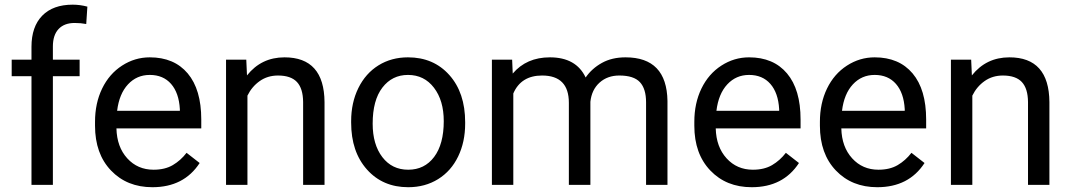

<svg xmlns="http://www.w3.org/2000/svg" viewBox="-20 -780 4515 810"><path d="M112.8 0V-458.5H29.3V-528.3H112.8V-582.5Q112.8 -667.5 158.2 -713.9Q203.6 -760.3 286.6 -760.3Q317.9 -760.3 348.6 -752L343.8 -678.7Q320.8 -683.1 294.9 -683.1Q251 -683.1 227.1 -657.5Q203.1 -631.8 203.1 -584V-528.3H315.9V-458.5H203.1V0Z M611.8 -463.9Q557.1 -463.9 520 -424.1Q482.9 -384.3 474.1 -312.5H738.8V-319.3Q734.9 -388.2 701.7 -426Q668.5 -463.9 611.8 -463.9ZM623 9.8Q515.6 9.8 448.2 -60.8Q380.9 -131.3 380.9 -249.5V-266.1Q380.9 -344.7 410.9 -406.5Q440.9 -468.3 494.9 -503.2Q548.8 -538.1 611.8 -538.1Q714.8 -538.1 772 -470.2Q829.1 -402.3 829.1 -275.9V-238.3H471.2Q473.1 -160.2 516.8 -112.1Q560.5 -64 627.9 -64Q675.8 -64 709 -83.5Q742.2 -103 767.1 -135.3L822.3 -92.3Q755.9 9.8 623 9.8Z M1019 -528.3 1022 -461.9Q1082.5 -538.1 1180.2 -538.1Q1347.7 -538.1 1349.1 -349.1V0H1258.8V-349.6Q1258.3 -406.7 1232.7 -434.1Q1207 -461.4 1152.8 -461.4Q1108.9 -461.4 1075.7 -438Q1042.5 -414.6 1023.9 -376.5V0H933.6V-528.3Z M1552.2 -258.3Q1552.2 -170.4 1593 -117.2Q1633.8 -64 1702.1 -64Q1771 -64 1811.5 -117.9Q1852.1 -171.9 1852.1 -269Q1852.1 -356 1810.8 -409.9Q1769.5 -463.9 1701.2 -463.9Q1634.3 -463.9 1593.3 -410.6Q1552.2 -357.4 1552.2 -258.3ZM1461.4 -269Q1461.4 -346.7 1491.9 -408.7Q1522.5 -470.7 1576.9 -504.4Q1631.3 -538.1 1701.2 -538.1Q1809.1 -538.1 1875.7 -463.4Q1942.4 -388.7 1942.4 -264.6V-258.3Q1942.4 -181.2 1912.8 -119.9Q1883.3 -58.6 1828.4 -24.4Q1773.4 9.8 1702.1 9.8Q1594.7 9.8 1528.1 -64.9Q1461.4 -139.6 1461.4 -262.7Z M2140.6 -528.3 2143.1 -469.7Q2201.2 -538.1 2299.8 -538.1Q2410.6 -538.1 2450.7 -453.1Q2477.1 -491.2 2519.3 -514.6Q2561.5 -538.1 2619.1 -538.1Q2793 -538.1 2795.9 -354V0H2705.6V-348.6Q2705.6 -405.3 2679.7 -433.3Q2653.8 -461.4 2592.8 -461.4Q2542.5 -461.4 2509.3 -431.4Q2476.1 -401.4 2470.7 -350.6V0H2379.9V-346.2Q2379.9 -461.4 2267.1 -461.4Q2178.2 -461.4 2145.5 -385.7V0H2055.2V-528.3Z M3140.1 -463.9Q3085.4 -463.9 3048.3 -424.1Q3011.2 -384.3 3002.4 -312.5H3267.1V-319.3Q3263.2 -388.2 3230 -426Q3196.8 -463.9 3140.1 -463.9ZM3151.4 9.8Q3043.9 9.8 2976.6 -60.8Q2909.2 -131.3 2909.2 -249.5V-266.1Q2909.2 -344.7 2939.2 -406.5Q2969.2 -468.3 3023.2 -503.2Q3077.1 -538.1 3140.1 -538.1Q3243.2 -538.1 3300.3 -470.2Q3357.4 -402.3 3357.4 -275.9V-238.3H2999.5Q3001.5 -160.2 3045.2 -112.1Q3088.9 -64 3156.2 -64Q3204.1 -64 3237.3 -83.5Q3270.5 -103 3295.4 -135.3L3350.6 -92.3Q3284.2 9.8 3151.4 9.8Z M3669.9 -463.9Q3615.2 -463.9 3578.1 -424.1Q3541 -384.3 3532.2 -312.5H3796.9V-319.3Q3793 -388.2 3759.8 -426Q3726.6 -463.9 3669.9 -463.9ZM3681.2 9.8Q3573.7 9.8 3506.3 -60.8Q3439 -131.3 3439 -249.5V-266.1Q3439 -344.7 3469 -406.5Q3499 -468.3 3553 -503.2Q3606.9 -538.1 3669.9 -538.1Q3772.9 -538.1 3830.1 -470.2Q3887.2 -402.3 3887.2 -275.9V-238.3H3529.3Q3531.2 -160.2 3575 -112.1Q3618.7 -64 3686 -64Q3733.9 -64 3767.1 -83.5Q3800.3 -103 3825.2 -135.3L3880.4 -92.3Q3814 9.8 3681.2 9.8Z M4077.1 -528.3 4080.1 -461.9Q4140.6 -538.1 4238.3 -538.1Q4405.8 -538.1 4407.2 -349.1V0H4316.9V-349.6Q4316.4 -406.7 4290.8 -434.1Q4265.1 -461.4 4210.9 -461.4Q4167 -461.4 4133.8 -438Q4100.6 -414.6 4082 -376.5V0H3991.7V-528.3Z"/></svg>

Font: RobotoDraft
Style: Regular
Weight: 400
Version: Version 2.001101; 2014